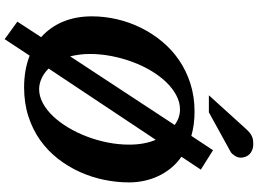

<svg xmlns="http://www.w3.org/2000/svg" viewBox="-156 -812 1065 792"><g transform="rotate(90 376.0 -416.5)"><path d="M577.1 -417Q577.1 -449.2 572 -476.8Q566.9 -504.4 557.1 -526.9L263.2 -85Q282.7 -65.4 304.7 -55.7Q326.7 -45.9 348.1 -45.9Q377.4 -45.9 406 -61.3Q434.6 -76.7 460 -103.5Q485.4 -130.4 506.8 -166.3Q528.3 -202.1 543.9 -243.4Q559.6 -284.7 568.4 -329.1Q577.1 -373.5 577.1 -417ZM496.1 -605Q481 -616.2 464.8 -621.6Q448.7 -627 432.1 -627Q402.3 -627 373.8 -611.8Q345.2 -596.7 319.8 -570.6Q294.4 -544.4 272.9 -508.5Q251.5 -472.7 236.1 -431.4Q220.7 -390.1 211.9 -345Q203.1 -299.8 203.1 -254.9Q203.1 -232.4 205.8 -212.4Q208.5 -192.4 212.9 -173.8ZM732.9 -417Q732.9 -365.7 722.2 -313.7Q711.4 -261.7 689.7 -213.6Q668 -165.5 635.3 -123.5Q602.5 -81.5 559.1 -50.5Q515.6 -19.5 460.9 -1.7Q406.2 16.1 340.8 16.1Q304.2 16.1 271.5 10.3Q238.8 4.4 210 -6.8L142.1 96.2L69.8 43.9L133.8 -54.2Q91.8 -91.8 69.8 -144.8Q47.9 -197.8 47.9 -263.2Q47.9 -314.9 59.8 -366.7Q71.8 -418.5 95 -465.6Q118.2 -512.7 151.9 -553.2Q185.5 -593.8 229.2 -623.5Q272.9 -653.3 326.2 -670.2Q379.4 -687 440.9 -687Q468.8 -687 493.7 -683.6Q518.6 -680.2 541 -673.8L600.1 -763.2L680.2 -712.9L627 -632.8Q653.8 -614.3 673.6 -590.1Q693.4 -565.9 706.5 -538.1Q719.7 -510.3 726.3 -479.5Q732.9 -448.7 732.9 -417ZM630.9 -876.5Q630.9 -871.6 628.9 -865.5Q627 -859.4 623.3 -853.5Q619.6 -847.7 615 -842.5Q610.4 -837.4 604.5 -834.5L443.8 -746.1H373.5L510.7 -897.5Q519 -906.7 526.1 -912.8Q533.2 -918.9 540.5 -922.6Q547.9 -926.3 555.7 -927.7Q563.5 -929.2 573.7 -929.2Q589.8 -929.2 600.8 -924.3Q611.8 -919.4 618.4 -911.9Q625 -904.3 627.9 -894.8Q630.9 -885.3 630.9 -876.5Z"/></g></svg>

Font: Charis SIL Viet
Style: Bold Italic
Weight: 700
Italic angle: -11°
Foundry: SIL International
Version: Version 5.000